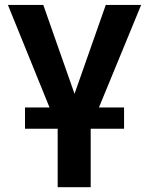

<svg xmlns="http://www.w3.org/2000/svg" viewBox="-20 -533 622 795"><path d="M218.8 -4.9 12.7 -512.7H159.2L288.6 -144.5L418 -512.7H564.5L355.5 -4.9V242.2H218.8ZM493.7 0H83.5V-87.9H493.7Z"/></svg>

Font: Cadman
Style: Bold
Weight: 700
Designer: Paul James MIller
Foundry: High-Logic / Made with FontCreator
Version: Version 2.114;March 28, 2021;FontCreator 13.0.0.2683 64-bit